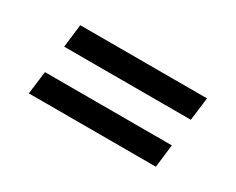

<svg xmlns="http://www.w3.org/2000/svg" viewBox="-53 -598 792 645"><g transform="rotate(30 343.5 -275.5)"><path d="M79.6 -133.3 90.8 -222.2H583L572.3 -133.3ZM104 -328.6 114.7 -418H606.4L595.2 -328.6Z"/></g></svg>

Font: Muli
Style: Semi-BoldItalic
Weight: 600
Italic angle: -7°
Designer: Vernon Adams
Foundry: newtypography
Version: Version 2.0; ttfautohint (v1.00rc1.2-2d82) -l 8 -r 50 -G 200